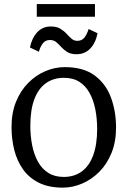

<svg xmlns="http://www.w3.org/2000/svg" viewBox="-20 -892 614 924"><path d="M35.5 -280.5Q35.5 -349 57.2 -402.5Q79 -456 115.8 -493Q152.5 -530 198.2 -549.5Q244 -569 292 -569Q381 -569 435.2 -529Q489.5 -489 514 -422.5Q538.5 -356 538.5 -278Q538.5 -210 516.8 -156.2Q495 -102.5 458 -65.2Q421 -28 375.2 -8.5Q329.5 11 282 11Q215 11 167.8 -12.2Q120.5 -35.5 91.5 -76Q62.5 -116.5 49 -169Q35.5 -221.5 35.5 -280.5ZM287 -40.5Q337 -40.5 373 -66.5Q409 -92.5 428.2 -144Q447.5 -195.5 447.5 -271.5Q447.5 -321 438.8 -365.5Q430 -410 411.2 -444.2Q392.5 -478.5 362.2 -498Q332 -517.5 288 -517.5Q237 -517.5 200.8 -491.5Q164.5 -465.5 145.2 -414.2Q126 -363 126 -286.5Q126 -236.5 135 -192Q144 -147.5 163 -113.2Q182 -79 212.8 -59.8Q243.5 -40.5 287 -40.5ZM124 -663.5Q134 -710.5 159.8 -737.5Q185.5 -764.5 224.5 -764.5Q252.5 -764.5 270 -754Q287.5 -743.5 299.8 -730Q312 -716.5 324 -706Q336 -695.5 352 -695.5Q374 -695.5 386.2 -711Q398.5 -726.5 406.5 -752.5L449.5 -732Q440 -684.5 413.8 -657.8Q387.5 -631 348.5 -631Q321.5 -631 304.5 -641.2Q287.5 -651.5 275.5 -665Q263.5 -678.5 251 -689Q238.5 -699.5 220.5 -699.5Q199 -699.5 186.8 -684.2Q174.5 -669 167 -643ZM437 -872.5V-811.5H157V-872.5Z"/></svg>

Font: Merriweather 20pt Light
Style: Regular
Weight: 300
Version: Version 2.100